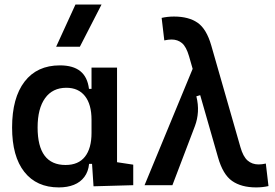

<svg xmlns="http://www.w3.org/2000/svg" viewBox="-20 -815 1212 845"><path d="M238.8 9.8Q141.1 9.8 87.2 -58.3Q33.2 -126.5 33.2 -253.9Q33.2 -384.3 88.1 -455.8Q143.1 -527.3 243.7 -527.3Q301.8 -527.3 333.5 -501.7Q365.2 -476.1 371.6 -423.8H413.1L382.8 -287.6Q382.8 -355.5 354 -392.1Q325.2 -428.7 272 -428.7Q211.4 -428.7 178.5 -383.1Q145.5 -337.4 145.5 -253.9Q145.5 -88.9 268.6 -88.9Q325.2 -88.9 354 -125.5Q382.8 -162.1 382.8 -230V-256.3L418 -93.8H372.1Q368.7 -59.6 351.3 -36.4Q334 -13.2 305.4 -1.7Q276.9 9.8 238.8 9.8ZM391.6 4.9 382.8 -128.9V-243.7L495.1 -223.1V-101.1L566.4 -90.3V0ZM382.8 -166V-517.6H495.1V-186.5ZM227.1 -609.4 312 -794.9H426.8L331.5 -609.4Z M1107.4 9.8Q1042 9.8 1001.5 -18.6Q960.9 -46.9 939.5 -122.6L812 -567.4Q799.8 -609.4 781 -625.2Q762.2 -641.1 734.9 -641.1Q721.2 -641.1 703.1 -637.2L691.4 -736.3Q717.8 -742.2 745.6 -742.2Q810.1 -742.2 849.4 -715.1Q888.7 -688 909.7 -615.2L1038.1 -167.5Q1049.8 -126 1069.6 -108.6Q1089.4 -91.3 1118.2 -91.3Q1132.3 -91.3 1149.9 -95.2L1161.6 3.9Q1135.7 9.8 1107.4 9.8ZM616.2 0 836.4 -532.7 910.2 -411.1 844.2 -391.1Q853 -356 851.1 -323Q849.1 -290 837.9 -260.3L738.8 0Z"/></svg>

Font: Cascadia Mono Medium
Style: Regular
Weight: 500
Monospace: yes
Designer: Aaron Bell
Foundry: Saja Typeworks
Version: Version 2407.024